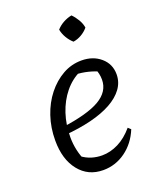

<svg xmlns="http://www.w3.org/2000/svg" viewBox="-134 -786 720 877"><g transform="rotate(-20 226.0 -348.0)"><path d="M216 9Q143 9 99 -46Q55 -101 55 -193Q55 -255 73.5 -310Q92 -365 125 -406.5Q158 -448 200.5 -472Q243 -496 292 -496Q348 -496 385 -464Q422 -432 422 -382Q422 -344 399.5 -313Q377 -282 335.5 -259Q294 -236 235.5 -221.5Q177 -207 104 -201V-238Q233 -255 292 -289.5Q351 -324 351 -382Q351 -412 338 -439L363 -416Q335 -429 305 -436.5Q275 -444 243 -445L270 -451Q225 -430 192.5 -390Q160 -350 142.5 -297Q125 -244 125 -183Q125 -151 132 -119.5Q139 -88 153 -59L136 -88Q159 -71 183.5 -63.5Q208 -56 234 -56Q274 -56 313 -75.5Q352 -95 386 -135L399 -123Q374 -62 325 -26.5Q276 9 216 9ZM320 -705Q335 -690 346.5 -670.5Q358 -651 361 -631Q348 -615 328.5 -603.5Q309 -592 288 -589Q272 -603 260.5 -622.5Q249 -642 245 -663Q259 -679 279 -690Q299 -701 320 -705Z"/></g></svg>

Font: Piazzolla Thin
Style: Italic
Weight: 400
Italic angle: -11.3°
Version: Version 2.005